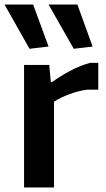

<svg xmlns="http://www.w3.org/2000/svg" viewBox="-43 -826 465 846"><path d="M87 -611 -23 -806H103L171 -621ZM282 -611 171 -806H298L365 -621ZM63 -540H174L181 -464H186Q221 -490 266.5 -514Q312 -538 354 -549H390V-431H342Q303 -426 263 -411Q223 -396 195 -378V0H63Z"/></svg>

Font: Encode Sans Narrow
Style: SemiBold
Weight: 600
Designer: Pablo Impallari, Andres Torresi
Foundry: Pablo Impallari, Andres Torresi
Version: Version 1.000; ttfautohint (v1.00) -l 8 -r 50 -G 200 -x 14 -